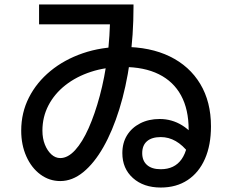

<svg xmlns="http://www.w3.org/2000/svg" viewBox="-20 -788 1040 860"><path d="M700 52Q623 52 575.5 9.5Q528 -33 528 -102Q528 -148 549 -182Q570 -216 608 -235.5Q646 -255 695 -255Q750 -255 796 -226.5Q842 -198 884 -136L826 -102Q771 -174 700 -174Q660 -174 638.5 -155.5Q617 -137 617 -102Q617 -68 638.5 -49Q660 -30 700 -30Q762 -30 793.5 -75Q825 -120 825 -207Q825 -298 791 -360.5Q757 -423 691.5 -455.5Q626 -488 531 -488Q454 -488 388 -466.5Q322 -445 273 -406.5Q224 -368 197 -316Q170 -264 170 -203Q170 -168 181 -140.5Q192 -113 210 -96.5Q228 -80 250 -80Q284 -80 316.5 -115.5Q349 -151 377 -214Q405 -277 427 -359Q449 -441 461 -534Q473 -627 473 -723L518 -679H155V-768H578V-758Q578 -630 561.5 -513.5Q545 -397 514.5 -299Q484 -201 443 -129Q402 -57 353 -17Q304 23 250 23Q201 23 161 -6.5Q121 -36 98 -87.5Q75 -139 75 -203Q75 -283 109.5 -351Q144 -419 206 -470Q268 -521 351 -549.5Q434 -578 531 -578Q653 -578 741 -535Q829 -492 877 -412Q925 -332 925 -222Q925 -138 898 -76.5Q871 -15 820.5 18.5Q770 52 700 52Z"/></svg>

Font: M PLUS 1 Code Medium
Style: Regular
Weight: 500
Designer: Coji Morishita
Foundry: UNDERFOREST DESIGN
Version: Version 1.002